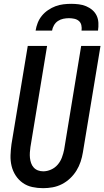

<svg xmlns="http://www.w3.org/2000/svg" viewBox="-20 -975 545 1003"><path d="M205 8Q176 8 148.5 2Q121 -4 99 -19.5Q77 -35 62 -58Q47 -81 40.5 -108Q34 -135 35 -164Q36 -193 40 -222L125 -735H226L139 -207Q137 -193 136 -178.5Q135 -164 136.5 -150Q138 -136 142.5 -123Q147 -110 156 -100Q165 -90 178 -85Q191 -80 206 -80Q226 -80 246.5 -89Q267 -98 281.5 -115Q296 -132 303.5 -152.5Q311 -173 315 -193L404 -735H505L413 -179Q409 -154 401 -130Q393 -106 379.5 -84Q366 -62 346.5 -43.5Q327 -25 303.5 -13Q280 -1 255 3.5Q230 8 205 8ZM166 -815Q169 -835 177 -855.5Q185 -876 199 -893Q213 -910 231.5 -922.5Q250 -935 270 -942.5Q290 -950 311 -952.5Q332 -955 352 -955Q372 -955 392 -952.5Q412 -950 430 -942.5Q448 -935 462.5 -922.5Q477 -910 485 -893Q493 -876 494 -855.5Q495 -835 492 -815H406Q408 -829 405 -843Q402 -857 392 -865.5Q382 -874 368 -877Q354 -880 340 -880Q326 -880 311 -877Q296 -874 283 -865.5Q270 -857 262 -843Q254 -829 252 -815Z"/></svg>

Font: Iosevka Term Curly SmBd Obl
Style: Regular
Weight: 600
Italic angle: -9°
Designer: Belleve Invis
Foundry: Belleve Invis
Version: Version 32.3.0